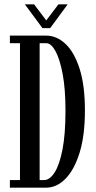

<svg xmlns="http://www.w3.org/2000/svg" viewBox="-20 -864 440 884"><path d="M25.5 0V-35H72V-665H25.5V-700H193Q241 -700 281.5 -662Q322 -624 346.5 -547.5Q371 -471 371 -355.5Q371 -239 346.2 -160Q321.5 -81 281 -40.5Q240.5 0 193 0ZM162.5 -35H183.5Q208.5 -35 231 -69.2Q253.5 -103.5 267.5 -174.5Q281.5 -245.5 281.5 -355.5Q281.5 -454 268.5 -523Q255.5 -592 235.5 -628.5Q215.5 -665 193.5 -665H162.5ZM175.5 -734.5 94.5 -844H137L193 -770L249 -844H291.5L211 -734.5Z"/></svg>

Font: Imbue Thin 10pt Medium
Style: Regular
Weight: 500
Version: Version 1.102